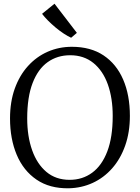

<svg xmlns="http://www.w3.org/2000/svg" viewBox="-20 -1003 754 1034"><path d="M350 11Q247 12.5 176.5 -35.8Q106 -84 70 -169.5Q34 -255 34 -365.5Q34 -454.5 59.5 -525.8Q85 -597 130.8 -647.5Q176.5 -698 237 -724.5Q297.5 -751 367 -751Q468 -751 537.5 -704.8Q607 -658.5 643.2 -574.8Q679.5 -491 679.5 -378.5Q679.5 -290.5 654.2 -219Q629 -147.5 584 -96.5Q539 -45.5 479.2 -18Q419.5 9.5 350 11ZM355 -34.5Q424 -34.5 476.2 -72.8Q528.5 -111 557.8 -187.5Q587 -264 587 -378.5Q587 -474.5 560.8 -548.2Q534.5 -622 483 -663.8Q431.5 -705.5 358 -705.5Q288.5 -705.5 236.5 -668.2Q184.5 -631 155.5 -555.5Q126.5 -480 126.5 -365.5Q126.5 -269 153 -194.2Q179.5 -119.5 230.2 -77Q281 -34.5 355 -34.5ZM362.5 -800Q345.5 -807.5 323.5 -822Q301.5 -836.5 279.2 -855Q257 -873.5 238 -892.8Q219 -912 206.5 -928.5L273.5 -983L394 -826L363.5 -800Z"/></svg>

Font: Merriweather 28pt Light
Style: Regular
Weight: 300
Version: Version 2.100